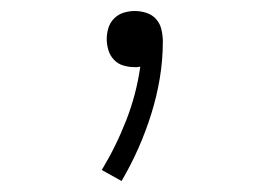

<svg xmlns="http://www.w3.org/2000/svg" viewBox="-20 -114 490 349"><path d="M201 215 165 195Q191 152 209.5 104.5Q228 57 235 7Q232 8 229.5 8Q227 8 224 8Q214 8 204 5Q194 2 187 -5.5Q180 -13 177 -23Q174 -33 174 -43Q174 -53 177 -63Q180 -73 187.5 -80.5Q195 -88 205 -91Q215 -94 225 -94Q236 -94 246.5 -90.5Q257 -87 264 -79Q271 -71 273.5 -60Q276 -49 276 -39Q276 -5 270.5 28Q265 61 255 93Q245 125 231.5 155.5Q218 186 201 215Z"/></svg>

Font: Iosevka Etoile Extralight
Style: Regular
Weight: 200
Designer: Belleve Invis
Foundry: Belleve Invis
Version: Version 22.1.2; ttfautohint (v1.8.4)